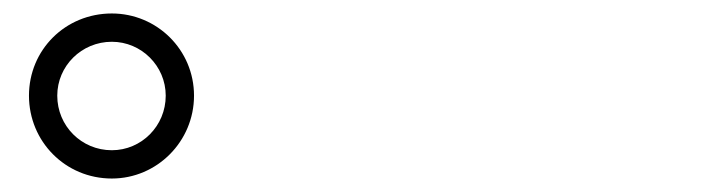

<svg xmlns="http://www.w3.org/2000/svg" viewBox="-20 -872 1040 285"><path d="M146 -607C213 -607 268 -662 268 -730C268 -798 213 -852 146 -852C77 -852 23 -798 23 -730C23 -662 77 -607 146 -607ZM146 -810C190 -810 226 -774 226 -730C226 -685 190 -649 146 -649C101 -649 65 -685 65 -730C65 -774 101 -810 146 -810Z"/></svg>

Font: Noto Serif CJK JP
Style: Bold
Weight: 700
Designer: Ryoko NISHIZUKA 西塚涼子 (kana & ideographs); Frank Grießhammer (Latin, Greek & Cyrillic); Wenlong ZHANG 张文龙 (bopomofo); San
Foundry: Adobe Systems Incorporated
Version: Version 1.000;PS 1;hotconv 16.6.53;makeotf.lib2.5.65590